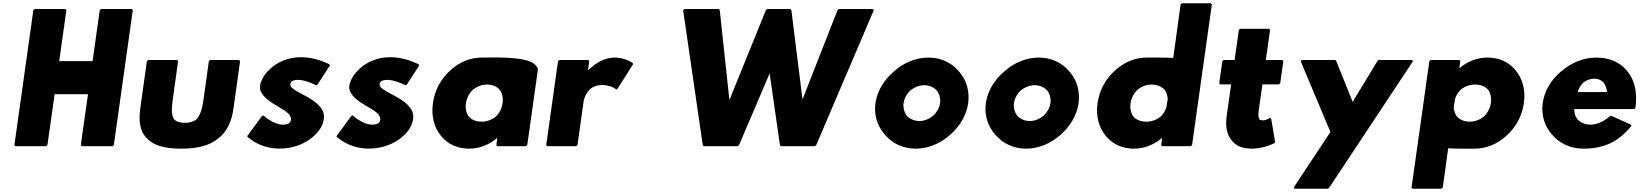

<svg xmlns="http://www.w3.org/2000/svg" viewBox="-20 -887 10042 1174"><path d="M792 -825 786 -832H598L590 -825L546 -513H342L386 -825L380 -832H192L184 -825L68 0L74 7H262L270 0L314 -311H518L474 0L480 7H668L676 0Z M1069 -513 1063 -520H886L878 -513L838 -226C827 -147 836 -89 870 -50L877 -43C916 2 985 22 1088 22C1191 22 1266 2 1317 -43L1326 -50C1370 -89 1397 -146 1408 -226L1448 -513L1442 -520H1265L1257 -513L1223 -269C1215 -214 1202 -179 1180 -156C1163 -143 1139 -136 1110 -136C1081 -136 1060 -142 1046 -156C1030 -178 1027 -214 1035 -269Z M1588 -182 1580 -175 1491 -54 1497 -47C1620 57 1799 32 1892 -49L1893 -50L1901 -57C1933 -86 1955 -121 1960 -160C1964 -189 1955 -212 1939 -232L1938 -233H1937L1931 -241C1886 -292 1796 -319 1762 -353C1758 -359 1754 -366 1755 -373C1756 -378 1758 -384 1763 -389C1784 -403 1829 -407 1915 -365L1923 -372L1998 -488L1992 -495C1835 -570 1711 -534 1640 -473L1632 -466C1597 -434 1575 -396 1570 -363C1567 -340 1575 -321 1590 -304L1596 -297C1634 -253 1713 -225 1748 -188C1755 -177 1761 -166 1759 -153C1758 -147 1755 -141 1750 -135C1723 -117 1667 -116 1588 -182Z M2134 -182 2126 -175 2037 -54 2043 -47C2166 57 2345 32 2438 -49L2439 -50L2447 -57C2479 -86 2501 -121 2506 -160C2510 -189 2501 -212 2485 -232L2484 -233H2483L2477 -241C2432 -292 2342 -319 2308 -353C2304 -359 2300 -366 2301 -373C2302 -378 2304 -384 2309 -389C2330 -403 2375 -407 2461 -365L2469 -372L2544 -488L2538 -495C2381 -570 2257 -534 2186 -473L2178 -466C2143 -434 2121 -396 2116 -363C2113 -340 2121 -321 2136 -304L2142 -297C2180 -253 2259 -225 2294 -188C2301 -177 2307 -166 2305 -153C2304 -147 2301 -141 2296 -135C2269 -117 2213 -116 2134 -182Z M2829 -256C2834 -289 2850 -318 2872 -339C2896 -358 2926 -370 2958 -370C2989 -370 3015 -360 3034 -340C3050 -319 3058 -290 3053 -256C3048 -223 3034 -195 3011 -173C2988 -155 2958 -143 2926 -143C2892 -143 2865 -154 2847 -173C2832 -193 2824 -222 2829 -256ZM3268 -454C3270 -465 3267 -474 3260 -482L3259 -483L3253 -490C3206 -545 2987 -535 2927 -535C2857 -535 2794 -509 2743 -465L2742 -464L2734 -457C2677 -407 2638 -335 2627 -256C2616 -177 2635 -105 2677 -56L2683 -49C2721 -5 2778 22 2849 22C2915 22 2976 -5 3021 -44L3015 0L3021 7H3196L3204 0Z M3575 -457 3583 -513 3577 -520H3400L3392 -513L3320 0L3326 7H3503L3511 0L3549 -270C3550 -278 3560 -315 3589 -343C3606 -357 3630 -367 3661 -367C3720 -367 3749 -339 3749 -339L3757 -346L3852 -496L3846 -503C3846 -503 3804 -535 3738 -535C3676 -535 3626 -501 3596 -475L3587 -468C3582 -464 3578 -460 3575 -457Z M4749 0 4755 7H4963L4971 0L5323 -825L5317 -832H5109L5101 -825L4887 -279L4819 -825L4813 -832H4671L4663 -825L4440 -275L4381 -825L4375 -832H4165L4157 -825L4277 0L4283 7H4491L4499 0L4686 -438Z M5505 -256C5509 -285 5524 -313 5547 -334C5570 -353 5601 -366 5632 -366C5663 -366 5690 -353 5708 -334C5724 -313 5732 -286 5728 -256C5724 -227 5708 -200 5686 -179C5662 -160 5633 -147 5602 -147C5571 -147 5544 -159 5525 -179C5510 -199 5501 -227 5505 -256ZM5333 -256C5323 -184 5345 -117 5387 -68L5393 -61C5437 -10 5502 22 5579 22C5655 22 5728 -9 5785 -59L5793 -66C5850 -116 5890 -184 5900 -256C5910 -328 5890 -396 5847 -446L5846 -447L5840 -454C5797 -504 5733 -535 5657 -535C5581 -535 5507 -504 5449 -453L5448 -452L5440 -445C5383 -395 5343 -328 5333 -256Z M6180 -256C6184 -285 6199 -313 6222 -334C6245 -353 6276 -366 6307 -366C6338 -366 6365 -353 6383 -334C6399 -313 6407 -286 6403 -256C6399 -227 6383 -200 6361 -179C6337 -160 6308 -147 6277 -147C6246 -147 6219 -159 6200 -179C6185 -199 6176 -227 6180 -256ZM6008 -256C5998 -184 6020 -117 6062 -68L6068 -61C6112 -10 6177 22 6254 22C6330 22 6403 -9 6460 -59L6468 -66C6525 -116 6565 -184 6575 -256C6585 -328 6565 -396 6522 -446L6521 -447L6515 -454C6472 -504 6408 -535 6332 -535C6256 -535 6182 -504 6124 -453L6123 -452L6115 -445C6058 -395 6018 -328 6008 -256Z M6893 -256C6898 -289 6914 -318 6936 -339C6960 -358 6990 -370 7022 -370C7054 -370 7081 -359 7100 -339C7111 -325 7119 -305 7120 -282L7112 -231C7105 -208 7092 -189 7076 -173C7053 -155 7023 -143 6990 -143C6956 -143 6929 -154 6911 -173C6896 -193 6888 -222 6893 -256ZM7261 7 7269 0 7390 -860 7384 -867H7207L7199 -860L7154 -533C7089 -536 7020 -535 6992 -535C6922 -535 6858 -508 6807 -464L6806 -463L6798 -456C6741 -406 6702 -335 6691 -256C6680 -177 6699 -107 6741 -57L6742 -56L6748 -49C6786 -5 6843 22 6914 22C6980 22 7041 -5 7086 -44L7080 0L7086 7Z M7529 -520H7462L7454 -513L7435 -378L7441 -371H7508L7481 -181C7473 -127 7477 -70 7510 -30L7511 -29L7517 -22C7540 5 7578 22 7635 22C7708 22 7769 -10 7769 -10L7777 -17L7753 -160L7747 -167C7747 -167 7724 -151 7701 -151C7693 -151 7686 -153 7681 -157C7674 -167 7673 -187 7677 -215L7699 -371H7800L7808 -378L7827 -513L7821 -520H7720L7746 -704L7740 -711H7563L7555 -704Z M8410 -520 8402 -513 8251 -264 8151 -513 8145 -520H7941L7933 -513L8115 -80L7890 260L7896 267H8100L8108 260L8620 -513L8614 -520Z M9096 -257C9091 -224 9075 -195 9053 -174C9029 -155 8999 -143 8967 -143C8935 -143 8908 -154 8889 -174C8878 -188 8870 -208 8869 -231L8877 -282C8884 -305 8897 -324 8913 -340C8936 -358 8966 -370 8999 -370C9033 -370 9060 -359 9078 -340C9093 -320 9101 -291 9096 -257ZM8728 -520 8720 -513 8611 260 8617 267H8794L8802 260L8835 20C8900 23 8969 22 8997 22C9067 22 9131 -5 9182 -49L9183 -50L9191 -57C9248 -107 9287 -178 9298 -257C9309 -336 9290 -406 9248 -456L9247 -457L9241 -464C9203 -508 9146 -535 9075 -535C9009 -535 8948 -508 8903 -469L8909 -513L8903 -520Z M9627 -324C9633 -344 9644 -366 9661 -382C9679 -396 9701 -406 9728 -406C9752 -406 9770 -398 9785 -383C9796 -368 9804 -348 9806 -324ZM9829 -180C9743 -105 9665 -116 9626 -157C9612 -174 9605 -197 9606 -220H9972L9980 -227C9994 -325 9973 -402 9929 -453L9923 -460C9881 -509 9817 -535 9741 -535C9662 -535 9587 -503 9528 -452L9526 -451L9518 -444C9462 -395 9423 -329 9413 -256C9403 -184 9424 -118 9466 -69L9472 -62C9516 -10 9583 22 9663 22C9752 22 9831 0 9897 -57L9898 -58L9906 -65C9923 -80 9941 -98 9956 -119L9950 -126Z"/></svg>

Font: Hussar Woodtype
Style: BlkObl
Weight: 900
Foundry: Cannot Into Space Fonts
Version: Version 1.07